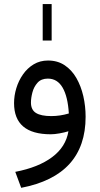

<svg xmlns="http://www.w3.org/2000/svg" viewBox="-20 -651 484 933"><path d="M187.5 -454.1V-631.3H231V-454.1ZM396 -83.5Q396 201.7 83 261.7L54.2 184.1Q166.5 162.6 233.4 112.5Q300.3 62.5 312.5 -13.2Q293.9 -7.3 269.5 -2.9Q245.1 1.5 226.6 1.5Q48.3 1.5 48.3 -149.9Q48.3 -186 59.3 -222.4Q70.3 -258.8 91.6 -289.3Q112.8 -319.8 143.6 -338.4Q174.3 -356.9 213.4 -356.9Q259.8 -356.9 294.2 -334Q328.6 -311 351.1 -272Q373.5 -232.9 384.8 -184.1Q396 -135.3 396 -83.5ZM229 -86.9Q272 -86.9 314.5 -99.6Q309.6 -181.6 284.2 -225.3Q258.8 -269 212.4 -269Q180.2 -269 162.4 -249Q144.5 -229 137.5 -201.9Q130.4 -174.8 130.4 -152.8Q130.4 -117.2 154.8 -102.1Q179.2 -86.9 229 -86.9Z"/></svg>

Font: Vazirmatn RD UI FD
Style: Regular
Weight: 400
Designer: Saber Rastikerdar
Foundry: Saber Rastikerdar
Version: Version 33.003